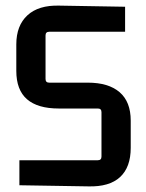

<svg xmlns="http://www.w3.org/2000/svg" viewBox="-20 -659 519 683"><path d="M155 -365H292Q366 -365 405.5 -331Q445 -297 445 -230V-133Q445 -64 407 -29Q369 6 294 4L49 0V-89H328Q341 -89 341 -102V-260Q341 -273 328 -273H189Q114 -273 76 -306Q38 -339 38 -407V-501Q38 -568 77.5 -604.5Q117 -641 191 -639L425 -635V-546H155Q142 -546 142 -533V-378Q142 -365 155 -365Z"/></svg>

Font: Gemunu Libre ExtraLight SemiBold
Style: Regular
Weight: 600
Version: Version 1.100